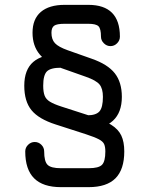

<svg xmlns="http://www.w3.org/2000/svg" viewBox="-20 -681 612 791"><path d="M482 -282Q482 -217.5 445.5 -183.8Q409 -150 340 -150Q323.5 -149.5 312.2 -154.5Q301 -159.5 301 -167Q301 -183.5 312.2 -194.8Q323.5 -206 340 -206Q375.5 -206 389.8 -222.2Q404 -238.5 404 -282Q404 -316 390 -333Q376 -350 333 -365L234 -400Q173.5 -421 143.8 -456.5Q114 -492 114 -546Q114 -602.5 148.2 -631.8Q182.5 -661 246 -661H344Q474 -661 474 -530Q474 -514.5 462.5 -502.8Q451 -491 435 -491Q419.5 -491 407.8 -502.8Q396 -514.5 396 -530Q396 -562.5 385.8 -572.8Q375.5 -583 344 -583H246Q214 -583 203 -575Q192 -567 192 -546Q192 -518.5 206.5 -503Q221 -487.5 259 -474L358 -439Q424 -416 453 -379Q482 -342 482 -282ZM231 90Q157 90 120.5 53.5Q84 17 84 -57Q84 -73 95.8 -84.5Q107.5 -96 123 -96Q139 -96 150.5 -84.5Q162 -73 162 -57Q162 -16 176 -2Q190 12 231 12H345Q386.5 12 400.2 -2Q414 -16 414 -57Q414 -75.5 409.2 -86.8Q404.5 -98 387.5 -107Q370.5 -116 334 -128L210 -168Q139.5 -190.5 109.8 -227Q80 -263.5 80 -328Q80 -394 117.2 -426Q154.5 -458 231 -458L270 -441Q270 -424.5 258.8 -413.2Q247.5 -402 231 -402Q188.5 -402 173.2 -386.8Q158 -371.5 158 -328Q158 -302.5 163.8 -287.2Q169.5 -272 185.8 -262Q202 -252 233 -242L357 -202Q408.5 -185.5 438 -167Q467.5 -148.5 479.8 -122.5Q492 -96.5 492 -57Q492 17 455.8 53.5Q419.5 90 345 90Z"/></svg>

Font: Jura Light
Style: Bold
Weight: 700
Version: Version 5.104